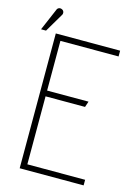

<svg xmlns="http://www.w3.org/2000/svg" viewBox="-160 -895 688 963"><g transform="rotate(15 184.0 -414.0)"><path d="M41 0H373V-29H73V-382H278L288 -412H73V-670H375V-700H41ZM45 -794Q49 -799 50 -805Q51 -811 48.5 -816.5Q46 -822 40 -825Q34 -828 28.5 -827.5Q23 -827 18.5 -823.5Q14 -820 12 -813L-36 -701H-10Z"/></g></svg>

Font: Advent Pro ExtraLight
Style: Regular
Weight: 250
Version: Version 3.000